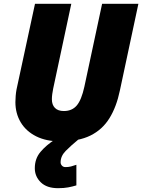

<svg xmlns="http://www.w3.org/2000/svg" viewBox="-20 -734 748 1010"><path d="M297.9 9.8Q223.6 9.8 170.4 -16.8Q117.2 -43.5 89.1 -90.3Q61 -137.2 61 -196.8Q61 -211.9 62.5 -229.7Q64 -247.6 66.9 -263.2L164.1 -713.9H355L259.8 -268.1Q256.8 -253.9 254.9 -239.3Q252.9 -224.6 252.9 -211.9Q252.9 -182.6 269 -166.3Q285.2 -149.9 315.9 -149.9Q358.9 -149.9 383.8 -179.2Q408.7 -208.5 423.8 -277.8L517.1 -713.9H708L610.8 -258.8Q592.8 -171.9 555.7 -112.1Q518.6 -52.2 456.1 -21.2Q393.6 9.8 297.9 9.8ZM285.2 255.9Q226.1 255.9 194.6 225.1Q163.1 194.3 163.1 150.9Q163.1 100.6 192.9 65.2Q222.7 29.8 269 0H392.1Q353 32.2 325.9 59.6Q298.8 86.9 298.8 120.1Q298.8 129.4 305.7 137.2Q312.5 145 324.7 145Q340.3 145 353.5 141.6Q366.7 138.2 381.8 132.8V241.2Q360.4 247.6 338.6 251.7Q316.9 255.9 285.2 255.9Z"/></svg>

Font: Open Sans ExtraBold
Style: Italic
Weight: 800
Italic angle: -12°
Designer: Monotype Design Team
Foundry: Monotype Imaging Inc.
Version: Version 3.000; ttfautohint (v1.8.4)